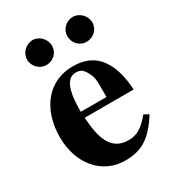

<svg xmlns="http://www.w3.org/2000/svg" viewBox="-168 -759 779 866"><g transform="rotate(-30 222.0 -326.0)"><path d="M137 -666C102 -666 72 -636 72 -602C72 -566 101 -537 136 -537C173 -537 201 -565 201 -600C201 -636 171 -666 137 -666ZM346 -666C311 -666 282 -637 282 -602C282 -566 310 -537 345 -537C382 -537 411 -565 411 -600C411 -636 381 -666 346 -666ZM403 -126C362 -77 331 -58 288 -58C190 -58 172 -150 166 -245H421C417 -319 399 -382 362 -423C333 -455 292 -473 234 -473C109 -473 25 -373 25 -224C25 -87 108 14 229 14C314 14 367 -17 427 -112ZM164 -277C164 -397 188 -442 234 -442C263 -442 275 -425 289 -395C298 -376 298 -355 298 -303V-277Z"/></g></svg>

Font: XITS
Style: Bold
Weight: 700
Designer: MicroPress Inc., with final additions and corrections provided by Coen Hoffman, Elsevier (retired)
Version: Version 1.107